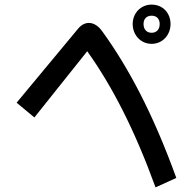

<svg xmlns="http://www.w3.org/2000/svg" viewBox="-20 -795 840 832"><path d="M637 -605C684 -605 719 -643 719 -691C719 -737 687 -775 637 -775C590 -775 555 -738 555 -691C555 -643 590 -605 637 -605ZM637 -653C616 -653 602 -667 602 -691C602 -714 616 -727 637 -727C658 -727 672 -714 672 -691C672 -667 658 -653 637 -653ZM744 -24C642 -306 534 -506 424 -658C392 -704 348 -708 317 -669L52 -350L129 -286L358 -573C467 -420 563 -233 654 17Z"/></svg>

Font: Smiley Sans Oblique
Style: Regular
Weight: 400
Italic angle: -8°
Designer: oooooohmygosh, Nagisa Chen, Janine Sui, Heda Shi, Jian Li
Foundry: atelierAnchor
Version: Version 2.0.1